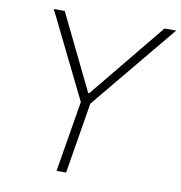

<svg xmlns="http://www.w3.org/2000/svg" viewBox="-81 -804 830 879"><g transform="rotate(10 333.5 -364.0)"><path d="M98.6 -727.5H149.4L320.3 -376.5H325.7L613.3 -727.5H667.5L338.4 -329.6L284.2 0H239.7L294.4 -329.6Z"/></g></svg>

Font: Inter Tight ExtraLight
Style: Italic
Weight: 250
Italic angle: -9.39999°
Designer: Rasmus Andersson
Foundry: rsms
Version: Version 3.004